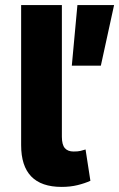

<svg xmlns="http://www.w3.org/2000/svg" viewBox="-20 -724 468 754"><path d="M428 -704 376 -466H262L284 -704ZM223 -704V-187Q223 -156 234.5 -142.5Q246 -129 269 -129Q287 -129 296.5 -131.5Q306 -134 316 -137L335 -14Q313 -4 284.5 3Q256 10 222 10Q63 10 63 -154V-704Z"/></svg>

Font: Prodigy Sans
Style: Bold
Weight: 700
Designer: Wei Huang
Foundry: Wei Huang
Version: Version 1.003; ttfautohint (v1.8.3)